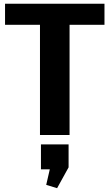

<svg xmlns="http://www.w3.org/2000/svg" viewBox="-20 -720 584 1024"><path d="M537.2 -700V-587.8H274.1L351 -652.7V0H193.2V-652.7L268.5 -587.8H6.9V-700ZM345.8 50V172.6L284.5 283.7L226.5 265.9L264.3 101.7L325.3 183.2H198.4V50Z"/></svg>

Font: Pathway Extreme 8pt Thin
Style: Regular
Weight: 100
Designer: Eduardo Rodriguez Tunni
Foundry: Eduardo Rodriguez Tunni
Version: Version 1.000